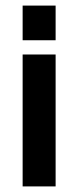

<svg xmlns="http://www.w3.org/2000/svg" viewBox="-20 -656 280 687"><path d="M61 11V-461H179V11ZM61 -512V-636H179V-512Z"/></svg>

Font: Pixelify Sans SemiBold
Style: Regular
Weight: 600
Designer: Stefie Justprince
Foundry: Typecalism Foundryline
Version: Version 1.000